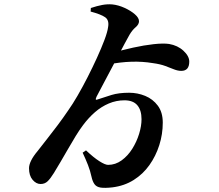

<svg xmlns="http://www.w3.org/2000/svg" viewBox="-20 -831 1040 913"><path d="M514 60Q478 64 458.5 61Q439 58 429.5 45Q420 32 415 9Q409 -19 398.5 -46Q388 -73 373 -105L389 -116Q425 -82 452.5 -64.5Q480 -47 494 -47Q529 -47 558.5 -68.5Q588 -90 609 -123.5Q630 -157 641.5 -194.5Q653 -232 653 -264Q653 -307 633 -330.5Q613 -354 572 -354Q533 -354 497.5 -339Q462 -324 431.5 -297.5Q401 -271 375 -236Q359 -215 340.5 -185Q322 -155 303.5 -122.5Q285 -90 267.5 -60.5Q250 -31 236 -8Q220 18 206.5 31Q193 44 173 44Q152 44 135 24Q118 4 118 -31Q118 -47 128 -67.5Q138 -88 159 -113Q180 -140 204 -170.5Q228 -201 254 -235.5Q280 -270 305 -307Q325 -335 348.5 -375.5Q372 -416 396 -463Q420 -510 441 -556Q462 -602 476.5 -640.5Q491 -679 494 -702Q500 -735 480 -749Q460 -763 411 -776L412 -793Q442 -803 466.5 -807.5Q491 -812 514 -810Q543 -807 572.5 -793.5Q602 -780 621.5 -763Q641 -746 641 -730Q641 -715 625 -701.5Q609 -688 596 -666Q589 -654 573.5 -625Q558 -596 538.5 -559Q519 -522 499 -484.5Q479 -447 463 -416.5Q447 -386 439 -371Q434 -360 436 -357.5Q438 -355 450 -360Q476 -369 510.5 -379.5Q545 -390 594 -390Q634 -390 670.5 -375Q707 -360 730.5 -328.5Q754 -297 754 -248Q754 -193 737.5 -141Q721 -89 690.5 -46Q660 -3 615.5 25Q571 53 514 60ZM842 -494Q826 -494 808 -501Q790 -508 766.5 -517Q743 -526 706 -531Q658 -539 605.5 -537.5Q553 -536 491 -524L513 -579Q561 -593 613 -604.5Q665 -616 711 -621Q757 -626 784 -622Q825 -615 852.5 -589.5Q880 -564 880 -538Q880 -494 842 -494Z"/></svg>

Font: Noto Serif JP ExtraLight
Style: Bold
Weight: 700
Version: Version 2.003-H1;hotconv 1.1.1;makeotfexe 2.6.0